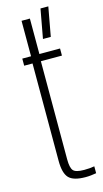

<svg xmlns="http://www.w3.org/2000/svg" viewBox="-125 -842 479 889"><g transform="rotate(-15 114.5 -398.0)"><path d="M169.5 6Q111 6 89.2 -17.2Q67.5 -40.5 67.5 -99V-566H27.5V-600H69.5V-770H109.5V-600H208.5V-566H107.5V-95Q107.5 -56 119 -42Q130.5 -28 171.5 -28Q187.5 -28 197.2 -29Q207 -30 220.5 -32V1Q208.5 3 195.8 4.5Q183 6 169.5 6ZM143.5 -663 169 -802.5H206.5L181 -663Z"/></g></svg>

Font: Big Shoulders Text Thin Thin
Style: Regular
Weight: 250
Version: Version 2.002